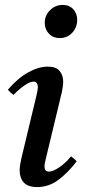

<svg xmlns="http://www.w3.org/2000/svg" viewBox="-20 -749 344 781"><path d="M269 -113Q282 -104 292 -93Q258 -48 218.5 -18Q179 12 131 12Q94 12 77 -6.5Q60 -25 60 -56Q60 -67 62 -79.5Q64 -92 67 -105L127 -355Q134 -384 134 -393Q134 -417 116 -417Q102 -417 79.5 -401.5Q57 -386 35 -363Q28 -368 22.5 -373Q17 -378 12 -384Q52 -431 94.5 -454.5Q137 -478 174 -478Q208 -478 222.5 -460.5Q237 -443 237 -417Q237 -408 235.5 -397.5Q234 -387 232 -376L168 -110Q167 -103 164 -92.5Q161 -82 161 -72Q161 -63 165 -57Q169 -51 179 -51Q196 -51 222 -69Q248 -87 269 -113ZM223 -594Q196 -594 179 -612Q162 -630 162 -656Q162 -686 183.5 -707.5Q205 -729 235 -729Q262 -729 278 -711.5Q294 -694 294 -668Q294 -638 274 -616Q254 -594 223 -594Z"/></svg>

Font: Tiro Devanagari Sanskrit
Style: Italic
Weight: 400
Italic angle: -11°
Designer: Devanagari: John Hudson & Fiona Ross, assisted by Paul Hanslow. Latin: John Hudson with Paul Hanslow, assisted by Kaja S
Foundry: Tiro Typeworks Ltd.
Version: Version 1.52